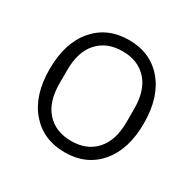

<svg xmlns="http://www.w3.org/2000/svg" viewBox="-125 -655 802 796"><g transform="rotate(30 276.5 -256.5)"><path d="M50.8 -255.9Q50.8 -380.9 112.3 -452.9Q173.8 -524.9 276.9 -524.9Q379.9 -524.9 440.9 -452.9Q502 -380.9 502 -255.9Q502 -131.3 440.9 -59.6Q379.9 12.2 276.9 12.2Q173.8 12.2 112.3 -59.6Q50.8 -131.3 50.8 -255.9ZM276.9 -42Q351.1 -42 394 -89.4Q437 -136.7 437 -224.1V-289.1Q437 -376.5 394 -423.8Q351.1 -471.2 276.9 -471.2Q202.1 -471.2 159.2 -423.8Q116.2 -376.5 116.2 -289.1V-224.1Q116.2 -136.7 159.2 -89.4Q202.1 -42 276.9 -42Z"/></g></svg>

Font: Anuphan Light
Style: Regular
Weight: 300
Designer: Mike Abbink, Paul van der Laan, Pieter van Rosmalen, Mint Tantisuwanna
Foundry: Bold Monday; Cadson Demak
Version: Version 3.002;hotconv 1.0.109;makeotfexe 2.5.65596